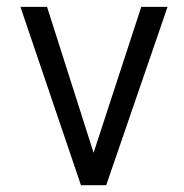

<svg xmlns="http://www.w3.org/2000/svg" viewBox="-20 -544 540 564"><path d="M217.8 0H292L472.2 -523.9H395L254.9 -95.2L118.2 -523.9H40Z"/></svg>

Font: Tuffy
Style: Regular
Weight: 500
Designer: Thatcher Ulrich, Karoly Barta and Michael Everson
Version: Version 001.270